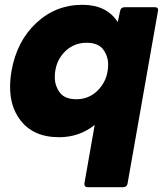

<svg xmlns="http://www.w3.org/2000/svg" viewBox="-20 -561 695 799"><path d="M493 218H345Q331 218 331 204L374 -41Q310 10 226 10Q115 10 61 -66Q22 -120 22 -199Q22 -231 28 -266Q50 -390 131 -465.5Q212 -541 323 -541Q424 -541 470 -469L480 -516Q483 -531 499 -531H625Q638 -531 638 -519L511 202Q509 217 493 218ZM298 -148Q347 -148 383 -181Q430 -225 430 -293Q430 -327 409.5 -355Q389 -383 340 -383Q291 -383 255 -351Q208 -308 208 -239Q208 -205 228.5 -176.5Q249 -148 298 -148Z"/></svg>

Font: YamahaIndonesia935. App XBold
Style: Italic
Weight: 800
Italic angle: -10°
Designer: Dalton Maag Ltd
Foundry: Dalton Maag Ltd
Version: Version 1.002; January 01, 2024; Regular/Italic